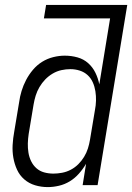

<svg xmlns="http://www.w3.org/2000/svg" viewBox="-20 -755 540 783"><path d="M175 8Q148 8 123 0.5Q98 -7 79 -23.5Q60 -40 49.5 -63Q39 -86 34.5 -111.5Q30 -137 31.5 -164Q33 -191 38 -218L58 -338Q61 -361 68 -384Q75 -407 86.5 -429Q98 -451 114.5 -470.5Q131 -490 152 -503Q173 -516 197 -522Q221 -528 244 -528Q271 -528 296 -521Q321 -514 339.5 -497.5Q358 -481 369 -458.5Q380 -436 385 -411L429 -680H159L168 -735H499L378 0H317L331 -87Q318 -65 301.5 -46.5Q285 -28 264.5 -15.5Q244 -3 220.5 2.5Q197 8 175 8ZM198 -47Q215 -47 233.5 -50.5Q252 -54 269 -63Q286 -72 299.5 -85.5Q313 -99 323 -115.5Q333 -132 338.5 -149.5Q344 -167 347 -185L367 -305Q371 -325 371.5 -344.5Q372 -364 369 -383Q366 -402 358.5 -419Q351 -436 337.5 -448.5Q324 -461 305.5 -467Q287 -473 267 -473Q249 -473 230.5 -469Q212 -465 195 -455Q178 -445 164.5 -431Q151 -417 141 -400Q131 -383 125.5 -365Q120 -347 117 -329L97 -209Q94 -189 93.5 -170Q93 -151 96 -132.5Q99 -114 107 -97.5Q115 -81 128.5 -69Q142 -57 160 -52Q178 -47 198 -47Z"/></svg>

Font: Iosevka Term Curly Lt Obl
Style: Regular
Weight: 300
Italic angle: -9°
Designer: Belleve Invis
Foundry: Belleve Invis
Version: Version 32.3.0